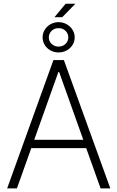

<svg xmlns="http://www.w3.org/2000/svg" viewBox="-20 -1038 646 1058"><path d="M19.5 0 274.4 -707H332L587.9 0H534.2L455.1 -221.7H152.3L73.2 0ZM439 -267.6 305.7 -641.6H301.8L168.5 -267.6ZM341.8 -1017.6H395.5L323.2 -943.4H280.3ZM214.8 -832Q214.8 -855 226.6 -874Q238.3 -893.1 258.5 -904.5Q278.8 -916 302.7 -916Q326.7 -916 347.2 -904.5Q367.7 -893.1 379.6 -874Q391.6 -855 391.6 -832Q391.6 -809.1 379.6 -790Q367.7 -771 347.2 -760Q326.7 -749 302.7 -749Q278.8 -749 258.5 -760Q238.3 -771 226.6 -790Q214.8 -809.1 214.8 -832ZM356.4 -832Q356.4 -853.5 340.8 -868.4Q325.2 -883.3 302.7 -882.8Q280.3 -883.3 264.6 -868.2Q249 -853 249 -832Q249 -810.5 264.6 -795.9Q280.3 -781.2 302.7 -781.2Q325.2 -781.2 340.8 -795.9Q356.4 -810.5 356.4 -832Z"/></svg>

Font: Pretendard GOV ExtraLight
Style: Regular
Weight: 200
Designer: Base glyphs from Inter by Rasmus Andersson; Hangeul glyphs from Noto Sans CJK(Source Han Sans) by Jang Soo-young and Kan
Foundry: Kil Hyung-jin
Version: Version 1.309